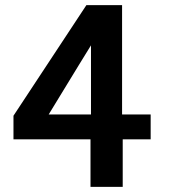

<svg xmlns="http://www.w3.org/2000/svg" viewBox="-20 -731 661 751"><path d="M335.9 -283.2V-553.7Q330.6 -545.4 289.3 -478Q248 -410.6 170.4 -283.2ZM334 0V-186H32.7V-278.3L317.9 -710.9H457.5V-283.2H569.3V-186H460V0Z"/></svg>

Font: Ride
Style: Bold
Weight: 700
Version: Version 3.000